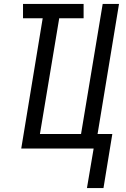

<svg xmlns="http://www.w3.org/2000/svg" viewBox="-20 -755 640 976"><path d="M422 201 456 0H88L197 -662H97V-735H405V-662H281L183 -74H392L502 -735H585L476 -74H551L506 201Z"/></svg>

Font: Iosevka SS04 Extended Oblique
Style: Regular
Weight: 400
Width: 7
Italic angle: -9°
Monospace: yes
Designer: Belleve Invis
Foundry: Belleve Invis
Version: Version 19.0.0; ttfautohint (v1.8.4)